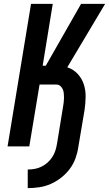

<svg xmlns="http://www.w3.org/2000/svg" viewBox="-20 -755 562 990"><path d="M123 215V119Q140 119 158 116Q176 113 193.5 104.5Q211 96 225 83.5Q239 71 249.5 55Q260 39 265.5 21.5Q271 4 274 -14L305 -204Q307 -215 308.5 -227Q310 -239 310 -250.5Q310 -262 309 -273.5Q308 -285 303.5 -295Q299 -305 290.5 -312Q282 -319 271 -319H184L131 0H19L140 -735H252L200 -416H216L398 -735H522L327 -408Q358 -398 380 -374.5Q402 -351 412 -320.5Q422 -290 421.5 -256Q421 -222 416 -188L384 2Q380 31 369.5 60.5Q359 90 340 115.5Q321 141 295.5 161Q270 181 241.5 193.5Q213 206 182.5 210.5Q152 215 123 215Z"/></svg>

Font: Iosevka Curly
Style: Bold Italic
Weight: 700
Italic angle: -9°
Monospace: yes
Designer: Belleve Invis
Foundry: Belleve Invis
Version: Version 22.1.2; ttfautohint (v1.8.4)